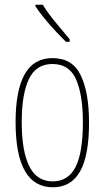

<svg xmlns="http://www.w3.org/2000/svg" viewBox="-20 -783 443 813"><path d="M357 -264Q357 -124 319 -57Q281 10 204 10Q46 10 46 -266Q46 -400 84.5 -468.5Q123 -537 202 -537Q287 -537 322 -464Q357 -391 357 -264ZM72 -266Q72 -143 104 -79Q136 -15 203 -15Q269 -15 300 -76Q331 -137 331 -265Q331 -380 302.5 -446Q274 -512 202 -512Q133 -512 102.5 -448.5Q72 -385 72 -266ZM161 -763Q187 -722 216.5 -687Q246 -652 275 -617V-606H259Q240 -625 216 -650.5Q192 -676 169.5 -703.5Q147 -731 130 -756V-763Z"/></svg>

Font: Noto Sans Thai Looped ExtraCondensed Thin
Style: Regular
Weight: 100
Width: 2
Designer: Sasikarn Vongin, Ben Mitchell
Foundry: The Fontpad Ltd
Version: Version 1.001; ttfautohint (v1.8.4.7-5d5b)